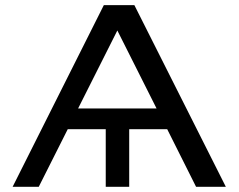

<svg xmlns="http://www.w3.org/2000/svg" viewBox="-20 -723 923 743"><path d="M28.8 0 381.8 -703.1H500L854 0H738.8L627 -223.1H480V0H389.2V-223.1H242.2L129.9 0ZM282.2 -303.2H585.9L434.1 -605Z"/></svg>

Font: CMU Bright
Style: SemiBold
Weight: 600
Version: Version 0.7.0